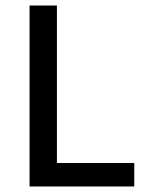

<svg xmlns="http://www.w3.org/2000/svg" viewBox="-20 -675 534 695"><path d="M87 0V-655H186V-85H466V0Z"/></svg>

Font: Mada Medium
Style: Regular
Weight: 500
Designer: Khaled Hosny
Version: Version 1.5